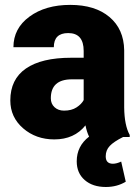

<svg xmlns="http://www.w3.org/2000/svg" viewBox="-20 -558 571 782"><path d="M342.8 -1.5Q333.5 -20.5 328.1 -47.4Q282.7 9.8 201.2 9.8Q126.5 9.8 74.2 -35.4Q22 -80.6 22 -148.9Q22 -234.9 85.4 -278.8Q148.9 -322.8 270 -322.8H320.8V-350.6Q320.8 -423.3 257.8 -423.3Q199.2 -423.3 199.2 -365.7H34.7Q34.7 -442.4 99.9 -490.2Q165 -538.1 266.1 -538.1Q367.2 -538.1 425.8 -488.8Q484.4 -439.5 485.8 -353.5V-119.6Q486.8 -46.9 508.3 -8.3V0H481.4Q443.4 19 427 36.4Q410.6 53.7 410.6 78.6Q410.6 108.9 439.9 108.9Q454.6 108.9 473.6 100.1L492.2 182.1Q456.5 203.6 411.1 203.6Q357.4 203.6 325 175.3Q292.5 147 292.5 99.1Q292.5 37.1 342.8 -1.5ZM240.7 -107.4Q271.5 -107.4 291.7 -120.6Q312 -133.8 320.8 -150.4V-234.9H272.9Q187 -234.9 187 -157.7Q187 -135.3 202.1 -121.3Q217.3 -107.4 240.7 -107.4Z"/></svg>

Font: Roboto
Style: Regular
Weight: 900
Designer: Google
Version: Version 2.001171; 2014